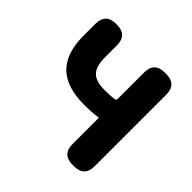

<svg xmlns="http://www.w3.org/2000/svg" viewBox="-186 -921 1096 1096"><g transform="rotate(45 362.5 -372.5)"><path d="M545 0Q461 0 461 -84V-292Q461 -297 456 -296Q410 -289 352 -289Q213 -289 144 -351Q68 -419 68 -566V-661Q68 -745 152 -745H158Q242 -745 242 -661V-566Q242 -492 272 -461.5Q302 -431 370 -431Q421 -431 452 -436Q461 -438 461 -447V-661Q461 -745 545 -745H556Q640 -745 640 -661V-84Q640 0 556 0Z"/></g></svg>

Font: Resource Han Rounded TW Heavy
Style: Regular
Weight: 900
Designer: Cyano Hao (round all glyphs); Ryoko NISHIZUKA 西塚涼子 (kana, bopomofo & ideographs); Paul D. Hunt (Latin, Greek & Cyrillic)
Foundry: Cyano Hao
Version: 0.990